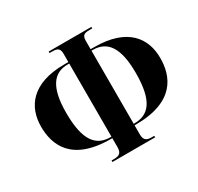

<svg xmlns="http://www.w3.org/2000/svg" viewBox="-155 -910 1140 1105"><g transform="rotate(-30 415.0 -357.0)"><path d="M292 10H576V0H563C534 0 508 -3 508 -48V-109H515C778 -109 830 -252 830 -371C830 -501 754 -615 531 -615H508V-672C508 -713 531 -714 563 -714H576V-724H292V-714H305C334 -714 360 -713 360 -672V-615H334C115 -615 38 -501 38 -371C38 -252 89 -109 351 -109H360V-48C360 -3 334 0 305 0H292ZM360 -119H355C260 -119 203 -181 203 -367C203 -539 257 -605 350 -605H360ZM508 -119V-605H517C611 -605 665 -539 665 -367C665 -181 609 -119 512 -119Z"/></g></svg>

Font: Noto Serif Display Condensed ExtraBold
Style: Regular
Weight: 800
Width: 3
Designer: Monotype Design Team
Foundry: Monotype Imaging Inc.
Version: Version 2.009